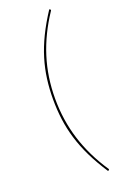

<svg xmlns="http://www.w3.org/2000/svg" viewBox="-166 -803 631 973"><g transform="rotate(-20 150.0 -316.0)"><path d="M111 -316Q111 -199.5 144 -94.8Q177 10 243 109Q245 111.5 245 113.5Q245 115.5 243 117L238 120Q199 60.5 172.5 6Q146 -48.5 130 -101.2Q114 -154 107 -206.8Q100 -259.5 100 -316Q100 -372 107 -425Q114 -478 130 -530.8Q146 -583.5 172.5 -638Q199 -692.5 238 -752L243 -749Q245 -748 245 -745.5Q245 -743.5 243 -741Q177 -642 144 -537Q111 -432 111 -316Z"/></g></svg>

Font: Lato Hairline
Style: Regular
Weight: 250
Designer: Lukasz Dziedzic
Foundry: Lukasz Dziedzic
Version: Version 1.104; Western+Polish opensource